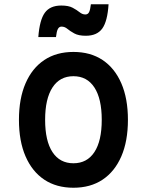

<svg xmlns="http://www.w3.org/2000/svg" viewBox="-20 -865 690 902"><path d="M325 17Q245 17 188 -21Q131 -59 100 -130.5Q69 -202 69 -302Q69 -402 100 -473.5Q131 -545 188 -583Q245 -621 325 -621Q405 -621 462 -583Q519 -545 550 -473.5Q581 -402 581 -302Q581 -202 550 -130.5Q519 -59 462 -21Q405 17 325 17ZM325 -98Q389 -98 423.5 -150.5Q458 -203 458 -302Q458 -401 423.5 -454Q389 -507 325 -507Q261 -507 226.5 -454Q192 -401 192 -302Q192 -203 226.5 -150.5Q261 -98 325 -98ZM160 -691Q166 -771 190.5 -805Q215 -839 268 -839Q302 -839 321.5 -828.5Q341 -818 354 -807.5Q367 -797 381 -797Q393 -797 398.5 -808Q404 -819 407 -845H490Q485 -765 460.5 -731Q436 -697 383 -697Q349 -697 329 -708Q309 -719 296.5 -729.5Q284 -740 269 -740Q258 -740 252 -729Q246 -718 243 -691Z"/></svg>

Font: Martian Mono SemiCondensed Medium
Style: Regular
Weight: 500
Width: 4
Designer: Roman Shamin
Foundry: Evil Martians
Version: Version 1.000